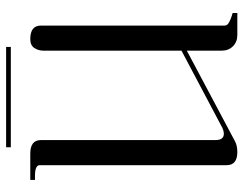

<svg xmlns="http://www.w3.org/2000/svg" viewBox="-102 -674 777 612"><g transform="rotate(-90 286.0 -368.5)"><path d="M122 -737H442V-722H122ZM65 -630Q65 -645 31 -645H18V-660H102Q145 -660 145 -626V-70Q145 -43 165 -43Q177 -43 192 -52L430 -178V-618Q430 -634 438.5 -647Q447 -660 467 -660Q510 -660 510 -626V-40Q510 -36 512.5 -32.5Q515 -29 521 -26Q527 -23 530.5 -21.5Q534 -20 541.5 -17.5Q549 -15 550 -15V0H480Q458 0 444 -14Q430 -28 430 -50V-161L144 -9Q129 0 107 0Q65 0 65 -34Z"/></g></svg>

Font: kawoszeh
Style: Medium
Weight: 500
Version: Version 000.030